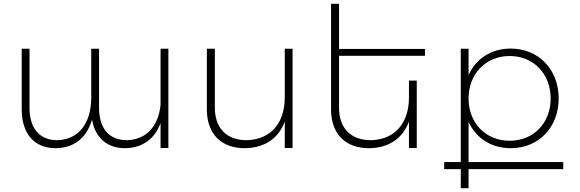

<svg xmlns="http://www.w3.org/2000/svg" viewBox="-20 -777 3043 1008"><path d="M823 -521V-226C811 -113 748 -44 646 -41C552 -41 500 -104 500 -211V-521H459V-265C459 -130 393 -44 281 -41C187 -41 135 -104 135 -211V-521H94V-203C94 -75 160 1 272 1C368 0 435 -52 463 -149C480 -54 542 1 636 1C726 0 792 -46 823 -131V0H864V-521Z M1475 -521V-266C1475 -130 1401 -44 1275 -41C1170 -41 1108 -104 1108 -211V-521H1066V-203C1066 -75 1140 1 1265 1C1368 0 1442 -49 1475 -139V0H1516V-521Z M2211 -484V-520H1760V-757H1718V-203C1718 -75 1792 1 1917 1C2020 0 2094 -49 2127 -139V0H2168V-354H2127V-266C2127 -130 2053 -44 1927 -41C1822 -41 1760 -104 1760 -211V-484Z M2937 74H2440V-137C2479 -52 2559 1 2661 1C2808 1 2913 -108 2913 -260C2913 -413 2807 -522 2661 -522C2559 -522 2479 -469 2440 -383V-521H2399V74H2312V111H2399V211H2440V111H2937ZM2656 -483C2781 -483 2871 -389 2871 -260C2871 -131 2781 -38 2656 -38C2530 -38 2440 -131 2440 -260C2440 -389 2530 -483 2656 -483Z"/></svg>

Font: Montserrat arm ExtraLight
Style: Regular
Weight: 275
Designer: Julieta Ulanovsky
Foundry: Julieta Ulanovsky
Version: Version 6.000;PS 006.000;hotconv 1.0.88;makeotf.lib2.5.64775